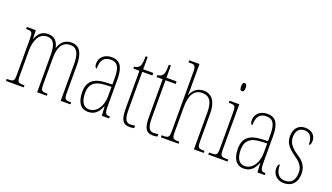

<svg xmlns="http://www.w3.org/2000/svg" viewBox="-69 -1264 3071 1778"><g transform="rotate(20 1466.5 -375.0)"><path d="M28 0H203V-20H201C135 -20 131 -26 131 -98V-333C131 -430 164 -517 247 -517C309 -517 335 -472 335 -364V0H430V-20H427C369 -20 363 -26 363 -96V-348C363 -440 390 -517 476 -517C542 -517 567 -462 567 -364V0H663V-20H661C603 -20 595 -25 595 -91V-364C595 -484 555 -542 478 -542C423 -542 378 -512 357 -446H355C342 -509 308 -542 249 -542C192 -542 154 -513 132 -451H130L127 -536H39V-516H41C100 -516 103 -507 103 -432V-98C103 -26 99 -20 37 -20H28Z M837 10C908 10 940 -33 965 -91H967L972 0H1044V-20H1042C1004 -20 993 -29 993 -103V-366C993 -495 953 -542 875 -542C801 -542 757 -496 757 -438C757 -411 765 -395 778 -395C778 -482 811 -517 874 -517C938 -517 965 -477 965 -371V-306L902 -303C783 -298 726 -250 726 -146C726 -41 770 10 837 10ZM839 -15C780 -15 754 -69 754 -146C754 -228 796 -276 903 -280L965 -283V-191C965 -92 914 -15 839 -15Z M1251 10C1262 10 1278 8 1293 5V-20C1276 -17 1265 -15 1249 -15C1207 -15 1185 -40 1185 -140V-511H1285V-536H1185V-657H1165C1164 -610 1164 -575 1147 -553C1138 -540 1122 -532 1097 -530V-511H1157V-141C1157 -26 1183 10 1251 10Z M1480 10C1491 10 1507 8 1522 5V-20C1505 -17 1494 -15 1478 -15C1436 -15 1414 -40 1414 -140V-511H1514V-536H1414V-657H1394C1393 -610 1393 -575 1376 -553C1367 -540 1351 -532 1326 -530V-511H1386V-141C1386 -26 1412 10 1480 10Z M1554 0H1729V-20H1724C1664 -20 1658 -26 1658 -96V-333C1658 -459 1699 -517 1775 -517C1853 -517 1880 -462 1880 -364V0H1977V-20H1969C1913 -20 1908 -29 1908 -94V-364C1908 -482 1860 -542 1781 -542C1713 -542 1675 -498 1657 -451H1655C1657 -469 1658 -483 1658 -495V-760H1557V-740H1573C1623 -740 1630 -731 1630 -664V-96C1630 -26 1624 -20 1563 -20H1554Z M2113 -658C2126 -658 2136 -666 2136 -698C2136 -729 2126 -738 2113 -738C2099 -738 2091 -729 2091 -698C2091 -666 2099 -658 2113 -658ZM2021 0H2211V-20H2198C2138 -20 2132 -26 2132 -96V-536H2036V-516H2042C2100 -516 2104 -508 2104 -437V-96C2104 -26 2098 -20 2037 -20H2021Z M2371 10C2442 10 2474 -33 2499 -91H2501L2506 0H2578V-20H2576C2538 -20 2527 -29 2527 -103V-366C2527 -495 2487 -542 2409 -542C2335 -542 2291 -496 2291 -438C2291 -411 2299 -395 2312 -395C2312 -482 2345 -517 2408 -517C2472 -517 2499 -477 2499 -371V-306L2436 -303C2317 -298 2260 -250 2260 -146C2260 -41 2304 10 2371 10ZM2373 -15C2314 -15 2288 -69 2288 -146C2288 -228 2330 -276 2437 -280L2499 -283V-191C2499 -92 2448 -15 2373 -15Z M2769 10C2847 10 2894 -41 2894 -126C2894 -185 2874 -234 2796 -283C2732 -326 2702 -365 2702 -420C2702 -473 2725 -516 2782 -516C2839 -516 2865 -478 2865 -405C2880 -405 2886 -421 2886 -450C2886 -504 2844 -541 2782 -541C2715 -541 2674 -493 2674 -421C2674 -355 2701 -317 2782 -259C2852 -213 2866 -174 2866 -129C2866 -52 2831 -15 2770 -15C2706 -15 2677 -60 2677 -139C2664 -139 2656 -125 2656 -93C2656 -50 2688 10 2769 10Z"/></g></svg>

Font: Noto Serif Bengali ExtraCondensed Thin
Style: Regular
Weight: 100
Width: 2
Designer: Juan Bruce, Universal Thirst, Indian Type Foundry and the Monotype Design Team.
Foundry: Monotype Imaging Inc.
Version: Version 2.003